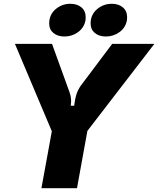

<svg xmlns="http://www.w3.org/2000/svg" viewBox="-20 -995 836 1015"><path d="M199 0 254 -301 59 -763H255L339 -531Q348 -508 352 -493Q356 -478 356 -460Q356 -454 354 -436H372Q377 -476 385 -499Q393 -522 407 -542L573 -763H796L442 -303L387 0ZM240 -871Q240 -917 273.5 -946Q307 -975 352 -975Q388 -975 410.5 -956Q433 -937 433 -904Q433 -893 432 -888Q425 -849 393 -825.5Q361 -802 321 -802Q285 -802 262.5 -820.5Q240 -839 240 -871ZM459 -871Q459 -917 492.5 -946Q526 -975 571 -975Q607 -975 629.5 -956Q652 -937 652 -904Q652 -893 651 -888Q644 -849 612 -825.5Q580 -802 540 -802Q504 -802 481.5 -820.5Q459 -839 459 -871Z"/></svg>

Font: Open Sauce Sans Black Italic
Style: Regular
Weight: 900
Italic angle: -10°
Designer: Alfredo Marco Pradil
Foundry: Creative Sauce Fz LLC
Version: Version 1.477